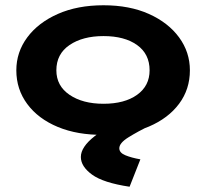

<svg xmlns="http://www.w3.org/2000/svg" viewBox="-20 -502 790 729"><path d="M373 10Q274 11 199.5 -20Q125 -51 83.5 -107Q42 -163 42 -235Q42 -304 83.5 -360Q125 -416 199.5 -449Q274 -482 373 -482Q472 -482 545.5 -449Q619 -416 660 -360Q701 -304 701 -235Q701 -163 660 -108Q619 -53 545.5 -21.5Q472 10 373 10ZM373 -108Q453 -108 500.5 -142Q548 -176 548 -235Q548 -297 500.5 -331Q453 -365 373 -365Q294 -365 244 -331Q194 -297 194 -235Q194 -176 244 -142Q294 -108 373 -108ZM513 103 472 207Q372 192 329.5 161Q287 130 287 94Q287 56 339.5 15Q392 -26 482 -63L556 -29Q502 -2 467.5 19.5Q433 41 433 61Q433 78 456 87.5Q479 97 513 103Z"/></svg>

Font: Inconsolata ExtraExpanded Black
Style: Regular
Weight: 900
Width: 8
Monospace: yes
Designer: Raph Levien, Cyreal, Brenton Simpson
Foundry: Raph Levien, Cyreal, Google
Version: Version 3.001; ttfautohint (v1.8.2.53-6de2)